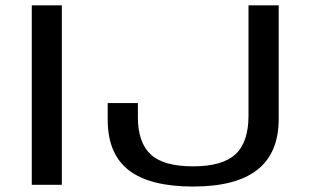

<svg xmlns="http://www.w3.org/2000/svg" viewBox="-20 -695 1170 722"><path d="M99.5 0H212.5V-675H99.5ZM706 6.5Q868 6.5 948 -56.8Q1028 -120 1028 -247.5V-675H914.5V-260Q914.5 -160.5 865.5 -115Q816.5 -69.5 706 -69.5Q595 -69.5 546.8 -114.2Q498.5 -159 498.5 -254.5V-307.5H385V-245.5Q385 -115.5 464.8 -54.5Q544.5 6.5 706 6.5Z"/></svg>

Font: Anybody Expanded
Style: Regular
Weight: 400
Width: 7
Version: Version 1.113;gftools[0.9.25]